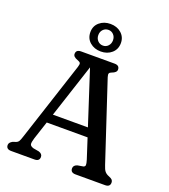

<svg xmlns="http://www.w3.org/2000/svg" viewBox="-161 -1029 1006 1144"><g transform="rotate(20 341.5 -457.0)"><path d="M223 -27Q223 0 191.5 0H43.5Q12 0 12 -27Q12 -43 34 -54.5L52.5 -60.5Q64.5 -65 70 -74.2Q75.5 -83.5 83.5 -109L246 -606.5Q252 -625 249 -632Q246 -639 230 -644.5Q201 -654.5 201 -673Q201 -700 233 -700H444.5Q476.5 -700 476.5 -673Q476.5 -654.5 447 -644Q435 -640 432 -633Q429 -626 434 -610L598.5 -112.5Q606.5 -86.5 616.2 -75Q626 -63.5 643.5 -57Q659 -51 664.8 -44.2Q670.5 -37.5 670.5 -27Q670.5 0 639 0H452Q420 0 420 -27Q420 -47 444 -54.5L479.5 -60.5Q490.5 -63.5 491.2 -73.2Q492 -83 485 -105.5L444 -232H185L147.5 -118Q139 -90.5 140.8 -78.8Q142.5 -67 163 -60.5L199.5 -54Q223 -46.5 223 -27ZM203.5 -288.5H425.5L315 -629ZM342 -739.5Q301 -739.5 273 -763.5Q245 -787.5 245 -827.5Q245 -866.5 273 -890.2Q301 -914 342 -914Q383.5 -914 411 -889.8Q438.5 -865.5 438.5 -827.5Q438.5 -788 411 -763.8Q383.5 -739.5 342 -739.5ZM342.5 -876.5Q322.5 -876.5 309 -862.5Q295.5 -848.5 295.5 -827Q295.5 -805.5 309 -791.2Q322.5 -777 342.5 -777Q362 -777 375.2 -791.2Q388.5 -805.5 388.5 -827Q388.5 -848.5 375.2 -862.5Q362 -876.5 342.5 -876.5Z"/></g></svg>

Font: Fraunces 72pt SuperSoft
Style: Regular
Weight: 400
Version: Version 1.000;[b76b70a41]